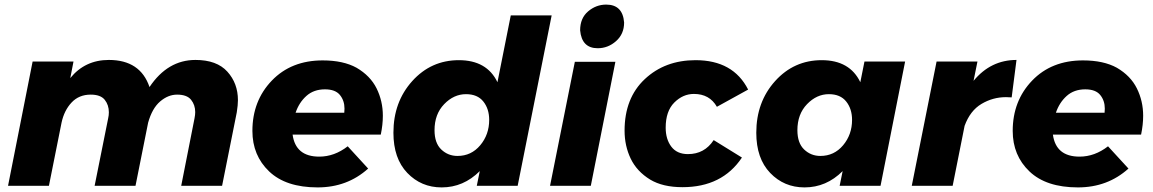

<svg xmlns="http://www.w3.org/2000/svg" viewBox="-20 -809 5020 836"><path d="M947 0H769L827 -294Q830 -309 830 -321Q830 -352 812 -374.5Q794 -397 751 -397Q712 -397 677.2 -367.2Q642.5 -337.5 625 -275L570 0H392L451 -294Q454 -307 454 -320Q454 -352 436 -374.5Q418 -397 375 -397Q324 -397 291.8 -362.8Q259.5 -328.5 248 -275L193 0H15L122 -541H300L286 -469Q350 -548 454 -548Q591 -548 631 -430Q710 -548 831 -548Q924 -548 970 -497Q1016 -446 1016 -373Q1016 -352 1011 -320Z M1363 7Q1225 7 1152 -62.5Q1079 -132 1079 -239Q1079 -370 1163.5 -458Q1248 -546 1385 -546Q1474.5 -546 1532.5 -514Q1592.5 -479 1619.8 -424Q1647 -369 1647 -305Q1647 -266 1638 -223H1254Q1267 -127 1370 -127Q1436 -127 1494 -172L1583 -75Q1492 7 1363 7ZM1479 -318 1480 -336Q1480 -371 1460 -395.5Q1440 -420 1395 -420Q1346 -420 1314 -391.2Q1282 -362.5 1267 -318Z M1903 7Q1814 7 1753.5 -56Q1693 -119 1693 -231Q1693 -365 1775 -456Q1857 -547 1978 -547Q2100 -547 2146 -451L2204 -742H2382L2234 0H2056L2069 -64Q1998 7 1903 7ZM1972 -130Q2032 -130 2071 -176.5Q2110 -223 2110 -287Q2110 -335 2084.5 -367Q2059 -399 2009 -399Q1956 -399 1914 -355.5Q1872 -312 1872 -242Q1872 -186 1901.5 -158Q1931 -130 1972 -130Z M2582.5 -599Q2513 -599 2506 -677Q2506 -730 2540.8 -759.5Q2575.5 -789 2619.5 -789Q2691.5 -789 2697.5 -711Q2697.5 -661 2662.5 -630Q2627.5 -599 2582.5 -599ZM2552.5 0H2375L2483 -540H2659.5Z M2951.5 6Q2866 6 2811 -27Q2753 -62.5 2726.2 -118.2Q2699.5 -174 2699.5 -240Q2699.5 -382 2787.5 -464.5Q2875.5 -547 3008.5 -547Q3172.5 -547 3237.5 -419L3101.5 -344Q3069.5 -400 3001.5 -400Q2953.5 -400 2916 -362.5Q2878.5 -325 2878.5 -253Q2878.5 -203 2903 -170.5Q2927.5 -138 2975.5 -138Q3047.5 -138 3087.5 -199L3210.5 -123Q3124.5 6 2951.5 6Z M3483 7Q3394 7 3333.5 -56Q3273 -119 3273 -231Q3273 -365 3355 -456Q3437 -547 3558 -547Q3680 -547 3726 -451L3744 -541H3921L3814 0H3636L3649 -64Q3578 7 3483 7ZM3552 -130Q3612 -130 3651 -176.5Q3690 -223 3690 -287Q3690 -335 3664.5 -367Q3639 -399 3589 -399Q3536 -399 3494 -355.5Q3452 -312 3452 -242Q3452 -186 3481.5 -158Q3511 -130 3552 -130Z M4128 0H3950L4058 -541H4236L4219 -457Q4294 -548 4406 -548L4385 -385L4360 -386Q4303 -386 4253.5 -356.5Q4204 -327 4180 -261Z M4673.5 7Q4535.5 7 4462.5 -62.5Q4389.5 -132 4389.5 -239Q4389.5 -370 4474 -458Q4558.5 -546 4695.5 -546Q4785 -546 4843 -514Q4903 -479 4930.2 -424Q4957.5 -369 4957.5 -305Q4957.5 -266 4948.5 -223H4564.5Q4577.5 -127 4680.5 -127Q4746.5 -127 4804.5 -172L4893.5 -75Q4802.5 7 4673.5 7ZM4789.5 -318 4790.5 -336Q4790.5 -371 4770.5 -395.5Q4750.5 -420 4705.5 -420Q4656.5 -420 4624.5 -391.2Q4592.5 -362.5 4577.5 -318Z"/></svg>

Font: Argentum Sans
Style: Bold Italic
Weight: 700
Italic angle: -11°
Designer: Julieta Ulanovsky (font), Cristiano Sobral (main changes and remaster)
Foundry: Julieta Ulanovsky (font), Cristiano Sobral (main changes and remaster)
Version: Version 2.007;June 15, 2022;FontCreator 14.0.0.2814 64-bit; 